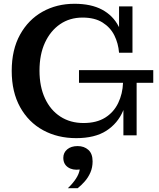

<svg xmlns="http://www.w3.org/2000/svg" viewBox="-20 -716 841 1016"><path d="M383 15Q285 15 208 -27Q131 -69 86.5 -149Q42 -229 42 -341Q42 -453 86 -532.5Q130 -612 205 -654Q280 -696 374 -696Q462 -696 520 -665Q578 -634 608 -576Q638 -518 639 -437H610Q606 -487 585 -529Q564 -571 522.5 -597Q481 -623 417 -623Q349 -623 298 -588Q247 -553 218 -490.5Q189 -428 189 -342Q189 -258 218 -195.5Q247 -133 299.5 -99Q352 -65 422 -65Q491 -65 536.5 -93.5Q582 -122 605.5 -171Q629 -220 631 -278H659Q659 -195 631 -129Q603 -63 542.5 -24Q482 15 383 15ZM633 0V-188L659 -278H703V0ZM398 -278V-345H791V-278ZM639 -437 610 -511V-682H681V-437ZM339 280Q365 255 381.5 230Q398 205 402 181Q364 186 339.5 169Q315 152 315 119Q315 92 335.5 74.5Q356 57 391 57Q425 57 447.5 77Q470 97 470 138Q470 170 458.5 196.5Q447 223 428.5 244Q410 265 391 280Z"/></svg>

Font: Montagu Slab 120pt Medium
Style: Regular
Weight: 500
Designer: Florian Karsten
Foundry: Florian Karsten
Version: Version 1.000